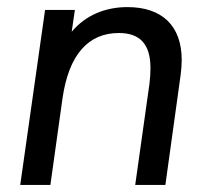

<svg xmlns="http://www.w3.org/2000/svg" viewBox="-20 -521 587 541"><path d="M37 0H122L156 -243C174 -369 230 -428 315 -428C374 -428 404 -397 404 -329C404 -315 403 -300 401 -284L361 0H446L489 -310C491 -325 492 -339 492 -352C492 -449 436 -501 339 -501C277 -501 221.5 -478.5 182 -431.5L191 -493H107Z"/></svg>

Font: HK Grotesk
Style: Italic
Weight: 400
Italic angle: -16°
Designer: Alfredo Marco Pradil
Foundry: Hanken Design Co.
Version: Version 3.001;FEAKit 1.0